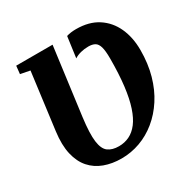

<svg xmlns="http://www.w3.org/2000/svg" viewBox="-168 -914 1078 1086"><g transform="rotate(-30 370.5 -371.5)"><path d="M324 10Q263 10 212.8 -8.5Q162.5 -27 128.5 -65.5Q94.5 -104 80.5 -164.5Q66.5 -225 77.5 -309.5L125.5 -679L63.5 -691L69 -743H306.5L248.5 -303Q235.5 -202 242.5 -149Q249.5 -96 275.8 -76.8Q302 -57.5 345.5 -57.5Q382.5 -57.5 414 -72.8Q445.5 -88 470.5 -120.5Q495.5 -153 513.2 -206.2Q531 -259.5 540.2 -335.8Q549.5 -412 549.5 -513Q549.5 -563 542 -588.8Q534.5 -614.5 518.2 -623.8Q502 -633 476 -633Q450 -633 425.8 -626.8Q401.5 -620.5 384 -609L402.5 -744.5Q417 -749 432.2 -751Q447.5 -753 465 -753Q549.5 -753 606.5 -716Q663.5 -679 692.8 -614.8Q722 -550.5 722 -468.5Q722 -380 701 -305.5Q680 -231 642.2 -172.8Q604.5 -114.5 554.2 -73.5Q504 -32.5 445.2 -11.2Q386.5 10 324 10Z"/></g></svg>

Font: Merriweather 24pt Black
Style: Italic
Weight: 900
Italic angle: -7.8°
Designer: Eben Sorkin
Foundry: Eben Sorkin
Version: Version 2.101